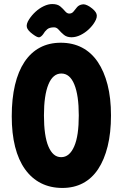

<svg xmlns="http://www.w3.org/2000/svg" viewBox="-20 -910 605 948"><path d="M288 18Q229 18 182.5 -5.5Q136 -29 103.5 -74.5Q71 -120 54.5 -185.5Q38 -251 38 -336Q38 -423 54 -490.5Q70 -558 101 -604.5Q132 -651 177 -675Q222 -699 280 -699Q339 -699 385 -675Q431 -651 462.5 -604.5Q494 -558 511 -492Q528 -426 528 -340Q528 -254 511.5 -187.5Q495 -121 464.5 -75Q434 -29 389.5 -5.5Q345 18 288 18ZM282 -134Q303 -134 319 -147.5Q335 -161 346.5 -187.5Q358 -214 363.5 -252Q369 -290 369 -340Q369 -390 363.5 -428Q358 -466 347 -493Q336 -520 320 -533.5Q304 -547 283 -547Q262 -547 246 -533.5Q230 -520 219 -493Q208 -466 202.5 -428Q197 -390 197 -340Q197 -290 202.5 -251.5Q208 -213 219 -187Q230 -161 245.5 -147.5Q261 -134 282 -134ZM238 -890Q264 -890 278 -878Q292 -866 301.5 -854.5Q311 -843 322 -843Q335 -843 343 -853Q351 -863 360 -874Q369 -885 385 -888Q393 -890 402.5 -887Q412 -884 423 -877Q451 -858 456.5 -841.5Q462 -825 448 -802Q437 -783 418.5 -765.5Q400 -748 377.5 -737Q355 -726 333 -726Q310 -726 295.5 -738Q281 -750 270.5 -762.5Q260 -775 247 -775Q224 -775 212.5 -765Q201 -755 193 -741Q184 -729 175 -726Q166 -723 142 -741Q116 -760 112.5 -776Q109 -792 124 -815Q137 -835 155.5 -852Q174 -869 196 -879.5Q218 -890 238 -890Z"/></svg>

Font: Fredoka Condensed SemiBold
Style: Regular
Weight: 600
Width: 3
Designer: Ben Nathan
Foundry: Milena B. Brandão, Ben Nathan
Version: Version 2.001